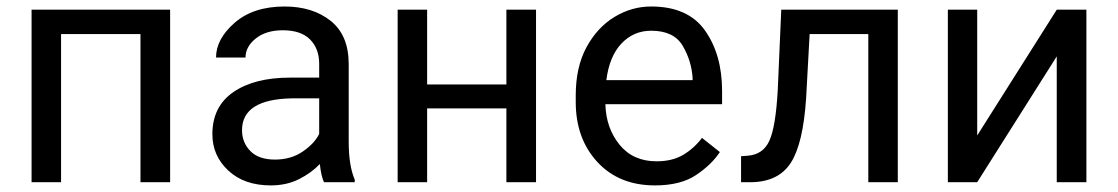

<svg xmlns="http://www.w3.org/2000/svg" viewBox="-20 -558 3423 588"><path d="M76.7 0V-528.3H501V0H410.2V-453.6H167V0Z M972.2 0Q963.4 -19 959.5 -55.7Q934.1 -28.8 896 -9.5Q857.9 9.8 809.1 9.8Q728 9.8 679.2 -35.6Q630.4 -81.1 630.4 -147Q630.4 -231.9 694.8 -276.1Q759.3 -320.3 868.2 -320.3H957.5V-362.3Q957.5 -409.2 929.4 -437.3Q901.4 -465.3 846.2 -465.3Q794.9 -465.3 763.4 -440.2Q731.9 -415 731.9 -381.8H641.6Q641.6 -438.5 698.7 -488.3Q755.9 -538.1 851.6 -538.1Q937.5 -538.1 992.7 -494.1Q1047.9 -450.2 1047.9 -361.3V-124Q1047.9 -50.8 1066.4 -7.8V0ZM822.3 -69.3Q871.1 -69.3 907 -93.8Q942.9 -118.2 957.5 -147.9V-256.8H873.5Q721.2 -253.9 721.2 -159.2Q721.2 -121.6 746.6 -95.5Q772 -69.3 822.3 -69.3Z M1530.8 0V-226.1H1288.1V0H1197.8V-528.3H1288.1V-299.3H1530.8V-528.3H1621.6V0Z M2184.6 -92.3Q2158.7 -53.2 2111.3 -21.7Q2064 9.8 1985.8 9.8Q1875.5 9.8 1809.3 -62Q1743.2 -133.8 1743.2 -245.6V-266.1Q1743.2 -352.5 1776.1 -413.3Q1809.1 -474.1 1861.8 -506.1Q1914.6 -538.1 1974.1 -538.1Q2087.4 -538.1 2139.4 -464.1Q2191.4 -390.1 2191.4 -279.3V-238.8H1834Q1835.9 -166 1877.2 -115Q1918.5 -64 1990.7 -64Q2038.6 -64 2071.8 -83.5Q2105 -103 2129.9 -135.7ZM1974.1 -463.9Q1920.4 -463.9 1883.3 -424.8Q1846.2 -385.7 1836.9 -312.5H2101.1V-319.3Q2097.7 -372.1 2070.6 -418Q2043.5 -463.9 1974.1 -463.9Z M2372.6 -528.3H2729.5V0H2639.2V-453.6H2459.5L2448.7 -256.3Q2439.5 -118.2 2402.1 -59.8Q2364.7 -1.5 2281.7 0H2249.5V-79.6L2269.5 -81.1Q2316.9 -84.5 2336.2 -127Q2355.5 -169.4 2361.8 -280.8Z M2972.7 -143.1 3216.3 -528.3H3307.1V0H3216.3V-385.3L2972.7 0H2882.8V-528.3H2972.7Z"/></svg>

Font: Roboto21382017
Style: Regular
Weight: 400
Designer: Christian Robertson
Foundry: Google
Version: Version 2.138; 2017